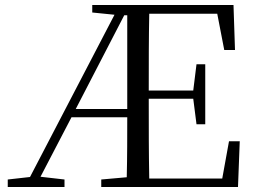

<svg xmlns="http://www.w3.org/2000/svg" viewBox="-20 -748 1022 768"><path d="M79 0H238V-30L142 -41L266 -279H489C489 -205 489 -122 487 -39L385 -30V0H932L939 -183H896L869 -34H577C575 -133 575 -235 575 -353H753L766 -251H801V-491H766L753 -386H575C575 -495 575 -596 577 -693H849L877 -548H920L914 -728H349V-698L438 -689L100 -40L11 -30V0ZM489 -687V-312H283L477 -687Z"/></svg>

Font: Source Han Serif KR
Style: Regular
Weight: 400
Designer: Ryoko NISHIZUKA 西塚涼子 (kana & ideographs); Frank Grießhammer (Latin, Greek & Cyrillic); Wenlong ZHANG 张文龙 (bopomofo); San
Foundry: Adobe
Version: Version 2.001;hotconv 1.1.0;makeotfexe 2.6.0